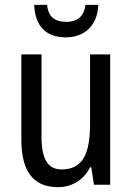

<svg xmlns="http://www.w3.org/2000/svg" viewBox="-20 -761 545 791"><path d="M385 -741H332C326 -691 296 -671 253 -671C206 -671 179 -691 174 -741H121C124 -654 170 -607 251 -607C331 -607 382 -659 385 -741ZM434 -537H351V-253C351 -126 321 -63 233 -63C177 -63 151 -106 151 -199V-537H68V-186C68 -62 112 10 219 10C275 10 324 -18 351 -72H356L367 0H434Z"/></svg>

Font: Noto Sans Sinhala UI Condensed
Style: Regular
Weight: 400
Width: 3
Designer: Jelle Bosma - Monotype Design Team
Foundry: Monotype Imaging Inc.
Version: Version 2.006